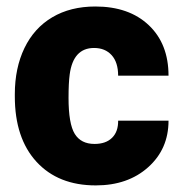

<svg xmlns="http://www.w3.org/2000/svg" viewBox="-20 -558 560 588"><path d="M269.5 -117.2Q304.2 -117.2 323.2 -136Q342.3 -154.8 341.8 -188.5H496.1Q496.1 -101.6 433.8 -45.9Q371.6 9.8 273.4 9.8Q158.2 9.8 91.8 -62.5Q25.4 -134.8 25.4 -262.7V-269.5Q25.4 -349.6 54.9 -410.9Q84.5 -472.2 140.1 -505.1Q195.8 -538.1 272 -538.1Q375 -538.1 435.5 -481Q496.1 -423.8 496.1 -326.2H341.8Q341.8 -367.2 321.8 -389.2Q301.8 -411.1 268.1 -411.1Q204.1 -411.1 193.4 -329.6Q189.9 -303.7 189.9 -258.3Q189.9 -178.7 209 -147.9Q228 -117.2 269.5 -117.2Z"/></svg>

Font: Vazir Black FD-UI
Style: Black-FD-UI
Weight: 900
Designer: Saber Rastikerdar
Foundry: Saber Rastikerdar
Version: Version 30.0.0